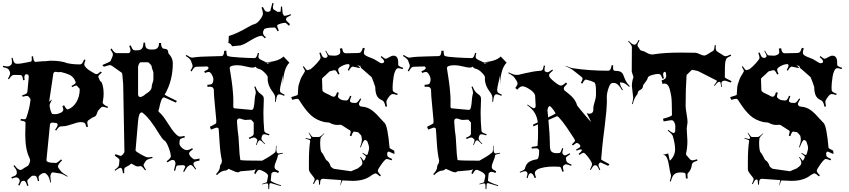

<svg xmlns="http://www.w3.org/2000/svg" viewBox="-40 -1194 6038 1366"><path d="M204.1 56.2H195.3Q187.5 56.2 184.6 59.1L160.6 82Q154.3 85.4 154.3 95.2Q154.3 105 162.6 126L154.3 128.9Q146 105.5 141.1 99.1Q136.2 92.8 129.4 91.8L126.5 92.8Q120.1 92.8 117.2 93.8Q109.9 96.7 98.6 126L89.4 122.1Q100.6 101.6 100.6 92.5Q100.6 83.5 93 75.7Q85.4 67.9 74.5 67.9Q63.5 67.9 45.4 77.1L40.5 66.9Q59.6 60.1 64.2 57.4Q68.8 54.7 71 53.5Q73.2 52.2 75 49.1Q76.7 45.9 77.1 45.4Q79.6 43 79.6 35.4Q79.6 27.8 78.6 23.4Q76.2 11.7 55.7 -14.2L62.5 -19Q78.1 1 86.4 7.3Q94.7 13.7 104.5 15.1H106.4Q111.3 15.1 116.2 11.7Q133.8 -0.5 159.7 -15.1Q174.3 -35.2 174.3 -56.2L168.5 -73.2Q139.6 -130.9 139.6 -238.8L141.6 -319.8Q141.6 -326.2 134.5 -329.8Q127.4 -333.5 105.5 -336.9L108.4 -348.1Q124 -345.2 130.9 -345.2Q137.7 -345.2 141.1 -346.7Q144.5 -348.6 147.5 -356.9Q169.9 -418.9 177.2 -483.9Q177.2 -485.4 175.3 -492.2L167.5 -502Q161.1 -511.2 153.6 -511.7Q146 -512.2 120.6 -505.9L117.7 -516.1Q141.6 -522.9 147.9 -528.3Q154.3 -533.7 155.3 -543.9L164.6 -646Q164.6 -666 148.9 -666Q133.3 -666 133.3 -642.1Q133.3 -638.7 135.3 -625L124.5 -623Q121.6 -644.5 117.7 -651.9Q113.8 -659.2 106.4 -660.2L62.5 -661.1Q51.8 -661.1 44.7 -656Q37.6 -650.9 23.4 -629.9L16.6 -634.8Q30.3 -656.7 31.2 -668Q32.2 -679.2 30.3 -683.1L25.4 -692.9Q22 -701.2 13.7 -706.3Q5.4 -711.4 -19.5 -716.8L-17.6 -726.1Q5.9 -721.2 13.9 -721.2Q22 -721.2 28.6 -725.3Q35.2 -729.5 37.1 -731.2Q39.1 -732.9 39.6 -733.6Q40 -734.4 41.3 -736.1Q42.5 -737.8 43 -739Q43.5 -740.2 43.9 -742.2Q45.4 -745.6 45.4 -754.2Q45.4 -762.7 41.5 -780.8L49.3 -783.2Q55.2 -758.3 59.8 -751Q64.5 -743.7 73.2 -741.2H74.7L85.4 -740.2Q102.5 -740.2 134.3 -746.8Q166 -753.4 175.3 -754.9Q185.5 -754.9 186 -767.8Q186.5 -780.8 185.5 -793L195.3 -793.9Q197.8 -753.9 212.4 -753.9L270.5 -758.8L275.4 -757.8L318.4 -762.2Q396 -762.2 439.5 -744.1H441.4Q478 -735.8 529.3 -735.8Q537.6 -735.8 543.5 -742.2Q549.3 -748.5 558.6 -771L568.4 -767.1Q559.6 -746.6 559.6 -736.3Q559.6 -726.1 570.8 -714.1Q582 -702.1 594.5 -694.1Q606.9 -686 620.8 -678.2Q634.8 -670.4 637.7 -668.7Q640.6 -667 648.4 -667Q656.2 -667 676.3 -685.1L684.6 -678.2Q659.7 -657.7 659.7 -649.9Q659.7 -642.1 662.6 -639.2L670.4 -621.1Q671.9 -617.7 679 -612.5Q686 -607.4 691.7 -581.8Q697.3 -556.2 697.3 -530.3Q697.3 -504.4 693.8 -485.8Q690.4 -467.3 690.4 -465.8Q690.4 -450.2 728.5 -434.1L724.6 -425.8Q702.1 -433.6 693.4 -434.3Q684.6 -435.1 678.7 -429.2L659.7 -409.2Q653.8 -400.4 649.9 -387.5Q646 -374.5 640.1 -368.7Q634.3 -362.8 617.7 -357.9L591.3 -339.8Q582 -335 581.3 -323.7Q580.6 -312.5 586.4 -293L575.7 -289.1Q567.4 -316.4 560.1 -320.8Q552.2 -325.2 533.2 -325.2Q514.2 -325.2 472.9 -310.5Q431.6 -295.9 409.7 -295.9Q387.7 -295.9 380.4 -290.5Q373 -285.2 359.4 -265.1L351.6 -270Q374.5 -301.3 369.6 -311V-312Q365.2 -318.8 359.4 -318.8L334.5 -321.8Q316.9 -321.8 315.4 -307.1L290.5 -55.2Q290.5 -35.2 349.6 -35.2H352.5L356.4 -34.2Q367.2 -34.2 394.5 -60.1L401.4 -53.2Q372.6 -24.4 372.6 -11.2L373.5 -8.8V-4.9Q375.5 1 376.5 2L394.5 24.9Q401.4 35.2 441.4 59.1L439.5 63Q400.4 41 386.2 40L336.4 32.2Q327.6 32.2 323 42Q318.4 51.8 318.4 61.5Q318.4 71.3 323.2 103L318.4 105Q309.1 63.5 297.4 51.8L287.6 42Q284.7 37.1 272.9 37.1Q261.2 37.1 247.8 47.6Q234.4 58.1 234.4 65.7Q234.4 73.2 238.3 92.8L229.5 95.2Q226.1 77.1 223.9 73Q221.7 68.8 220.7 65.9Q219.7 63 217.3 61Q214.8 59.1 213.9 58.1Q212.9 56.2 204.1 56.2ZM498.5 -605 497.6 -611.8Q484.9 -647.5 454.1 -662.1Q430.2 -672.9 391.6 -682.1Q378.9 -680.2 375.5 -680.2L356.4 -683.1Q342.3 -683.1 339.4 -669.9L309.6 -470.2L327.6 -484.9H329.6Q312.5 -452.1 312.5 -445.8Q314 -423.8 321 -404.5Q328.1 -385.3 332 -383.5Q335.9 -381.8 353.3 -381.8Q370.6 -381.8 390.6 -391.1Q410.6 -400.4 410.6 -416Q410.6 -416.5 404.3 -439.9L416.5 -444.8Q428.2 -419.9 440.4 -415Q479 -427.2 503.2 -467.3Q527.3 -507.3 527.3 -559.1Q527.3 -560.1 525.4 -564L504.4 -585.9Q495.6 -585.9 473.6 -574.2L468.3 -582Q497.1 -597.2 498.5 -605ZM508.3 -585.9 513.7 -580.1 514.6 -581.1Q511.2 -584.5 508.3 -585.9Z M1030.8 -841.8H1047.9Q1062 -841.8 1065.2 -843.8Q1068.4 -845.7 1073.5 -847.7Q1078.6 -849.6 1080.8 -853.3Q1083 -856.9 1086.4 -861.3Q1091.3 -869.1 1091.3 -888.2H1105.5Q1106.4 -852.1 1124 -847.7Q1131.3 -846.2 1138.7 -845.7Q1156.2 -843.8 1157.2 -819.8Q1157.2 -814.9 1161.1 -811Q1189.5 -781.2 1189.5 -744.1Q1189.5 -618.7 1131.3 -520Q1132.8 -517.1 1218.3 -476.1L1211.4 -463.9Q1130.4 -501 1127.4 -501Q1124.5 -501 1121.6 -499.8Q1118.7 -498.5 1116.2 -495.6Q1113.8 -492.7 1111.8 -489.7Q1109.9 -486.8 1107.9 -481.2Q1106 -475.6 1104.5 -471.7Q1103 -467.8 1101.3 -460.7Q1099.6 -453.6 1098.1 -449.2Q1096.2 -440.9 1092.3 -423.8L1086.4 -404.8Q1086.4 -402.3 1095.2 -393.1Q1116.2 -377 1150.9 -321.8Q1185.5 -266.6 1206.8 -244.4Q1228 -222.2 1240 -222.2Q1252 -222.2 1272.5 -227.1L1275.4 -216.8Q1251 -210.4 1244.6 -206.1Q1238.3 -201.7 1238.3 -192.9L1237.3 -180.2Q1236.3 -178.2 1236.3 -174.8Q1236.3 -158.7 1254.4 -142.3Q1272.5 -126 1289.3 -126Q1306.2 -126 1327.1 -140.1L1332.5 -130.9Q1305.2 -113.8 1305.2 -102.3Q1305.2 -90.8 1320.6 -75.4Q1335.9 -60.1 1344 -60.1Q1352.1 -60.1 1379.4 -65.9V-51.8Q1348.1 -44.9 1345.2 -42.7Q1342.3 -40.5 1340.3 -38.6Q1336.4 -35.2 1336.4 -26.9Q1336.4 -18.6 1355.5 7.8L1350.6 12.2Q1335.9 -8.8 1329.1 -14.4Q1322.3 -20 1317.4 -20Q1312.5 -20 1308.6 -18.1L1296.4 -9.8Q1288.1 -3.4 1269.5 29.8L1263.2 25.9L1278.3 -7.8Q1273.9 -19 1260.3 -19L1226.6 -17.1Q1214.8 -17.1 1212.4 -2L1206.5 20H1197.3L1208.5 -27.8Q1208.5 -56.2 1187.5 -56.2Q1177.2 -56.2 1151.4 -39.1L1145.5 -46.9Q1175.3 -68.4 1175.3 -81.1Q1175.3 -104.5 1158.4 -147.5Q1141.6 -190.4 1127.4 -195.8Q1114.3 -205.1 1091.8 -242.2Q1023.9 -354.5 978.5 -388.2Q974.1 -394 967.3 -394Q947.8 -394 942.4 -333L924.3 -124Q924.3 -116.7 962.4 -95.5Q1000.5 -74.2 1011.2 -74.2Q1022 -74.2 1043.5 -78.1L1045.4 -69.8Q1005.4 -62 996.6 -47.9L984.4 -28.8Q981.4 -22.9 981.4 -18.3Q981.4 -13.7 998.5 14.2L992.2 18.1Q970.7 -12.2 961.4 -12.2L939.5 -9.8Q929.2 -9.8 913.3 -19.8Q897.5 -29.8 893.6 -29.8Q891.6 -27.8 887.5 -24.9Q883.3 -22 880.4 -19.8Q877.4 -17.6 874.5 -15.6Q870.1 -12.7 860.6 -8.3Q851.1 -3.9 847.2 1Q843.3 5.9 843.3 17.8Q843.3 29.8 844.2 38.1H834.5Q830.6 0 818.4 0Q806.2 0 779.3 21L775.4 15.1Q795.4 0 801.3 -7.8Q807.1 -15.6 807.1 -23.9L809.6 -50.8V-55.7Q809.6 -61.5 804 -65.9Q798.3 -70.3 795.9 -72.3Q786.1 -80.1 776.4 -86.9L782.2 -97.2Q814 -85 819.3 -85Q824.7 -85 835 -96.4Q845.2 -107.9 845.2 -117.2L836.4 -596.2Q835.9 -596.2 834.5 -615.2Q831.1 -672.9 827.1 -675.8L757.3 -725.1Q747.6 -731 742.2 -731Q736.8 -731 699.2 -719.2L687.5 -731Q743.2 -753.9 746.6 -759.8L761.2 -794.9Q763.2 -800.8 763.2 -808.3Q763.2 -815.9 745.6 -842.8L753.4 -849.1Q767.6 -827.6 775.1 -821.8Q782.7 -815.9 792.5 -815.9H872.6Q878.9 -815.9 883.5 -821.3Q888.2 -826.7 888.2 -836.7Q888.2 -846.7 879.4 -867.2L890.1 -871.1Q901.9 -840.8 911.1 -837.4Q915 -835.9 922.4 -835.9L939 -836.4Q949.7 -836.4 953.1 -838.1Q956.5 -839.8 961.2 -841.8Q965.8 -843.8 967.8 -846.4Q969.7 -849.1 972.9 -853.3Q976.1 -857.4 977.1 -862.3Q980.5 -876 980.5 -890.1L992.2 -891.1Q993.2 -858.4 1002 -851.6Q1014.6 -841.8 1030.8 -841.8ZM942.4 -522.9Q942.4 -503.9 959.5 -503.9Q963.4 -503.9 969.2 -506.8L986.3 -516.1Q989.7 -521.5 1004.4 -530.3Q1039.6 -551.3 1039.6 -579.1Q1039.6 -587.9 1045.4 -604Q1051.3 -620.1 1051.3 -627.9V-675.8Q1051.3 -683.6 1045.4 -697Q1039.6 -710.4 1039.6 -718Q1039.6 -725.6 1032.7 -733.4Q1018.1 -751 1011.2 -751H963.4Q953.6 -751 948 -737.3Q942.4 -723.6 942.4 -717.8Z M1885.3 -1127 1898.4 -1173.8 1906.7 -1169.4 1901.4 -1147.5Q1902.3 -1127.4 1906.2 -1127.4L1934.6 -1109.4Q1949.2 -1109.4 1956.1 -1110.4L1959 -1147L1966.8 -1147.5Q1970.2 -1103 1970.7 -1099.6L1977.5 -1086.4Q1980.5 -1081.5 1982.4 -1081.5Q1998.5 -1081.5 2028.8 -1092.8L2031.2 -1086.4Q1996.6 -1069.8 1996.6 -1064L1994.6 -1054.2Q1995.1 -1046.4 2022.9 -1022.9L2016.1 -1010.3Q1994.6 -1031.7 1989.7 -1031.7Q1975.1 -1031.7 1953.6 -1025.1Q1932.1 -1018.6 1932.1 -1012.2Q1932.1 -1000.5 1943.8 -976.6L1934.6 -971.2Q1921.4 -998.5 1913.6 -998.5Q1872.1 -998.5 1848.1 -991.2Q1838.4 -987.8 1838.4 -984.6Q1838.4 -981.4 1836.4 -979.5L1831.1 -967.8Q1831.1 -954.1 1834.7 -946.5Q1838.4 -939 1852.1 -929.2L1844.2 -921.4Q1827.6 -939.5 1822.3 -939.5Q1797.4 -939.5 1748.8 -910.2Q1700.2 -880.9 1693.6 -878.7Q1687 -876.5 1680.7 -874.8Q1674.3 -873 1674.3 -871.1L1613.3 -865.2Q1613.3 -862.8 1613 -862.8Q1612.8 -862.8 1611.3 -865.2Q1598.6 -888.2 1583.5 -888.2Q1586.4 -888.2 1587.9 -938Q1641.6 -952.6 1728 -1002.9Q1755.9 -1019.5 1772.7 -1023.4Q1789.6 -1027.3 1810.1 -1054.4Q1830.6 -1081.5 1830.6 -1097.4Q1830.6 -1113.3 1820.8 -1140.6L1830.1 -1144.5Q1846.2 -1112.3 1853 -1112.3L1867.2 -1109.4Q1874 -1111.3 1878.4 -1113.3Q1880.4 -1113.8 1881.8 -1115.2Q1883.3 -1116.7 1884.3 -1117.4Q1885.3 -1118.2 1885.3 -1122.1ZM1516.1 -272.9Q1516.1 -286.1 1499 -286.1Q1496.1 -286.1 1460.9 -272L1453.1 -292Q1498 -314 1498 -317.9L1499 -336.9Q1499.5 -341.8 1490 -433.8Q1480.5 -525.9 1481 -558.1Q1477.5 -568.4 1471.7 -572.8Q1465.8 -577.1 1450.2 -577.1L1436 -576.2L1435.1 -590.8Q1465.8 -591.8 1471.2 -600.6Q1478 -611.8 1478 -627.9Q1478 -644 1467 -663.1Q1456.1 -682.1 1445.3 -682.1Q1434.6 -682.1 1418 -674.8L1413.1 -687Q1432.6 -695.3 1438.2 -700.2Q1443.8 -705.1 1443.8 -712.9Q1439 -721.2 1431.2 -721.2L1358.9 -719.2Q1349.6 -719.2 1342.5 -713.4Q1335.4 -707.5 1323.2 -686L1314.9 -689.9Q1330.1 -715.8 1330.1 -723.1Q1330.1 -730.5 1328.4 -735.4Q1326.7 -740.2 1323.7 -746.8Q1320.8 -753.4 1319.3 -759.8Q1314.9 -775.4 1281.2 -795.9L1286.1 -803.2Q1314.9 -784.2 1325 -784.2Q1335 -784.2 1352.1 -787.4Q1369.1 -790.5 1447.3 -792.5Q1525.4 -794.4 1531.2 -794.9L1528.8 -793.9Q1538.6 -794.9 1543 -796.9Q1553.2 -801.8 1555.2 -833H1570.8Q1570.8 -799.3 1579.6 -795.9Q1594.2 -789.1 1665.8 -784.9Q1737.3 -780.8 1772 -780.8Q1785.6 -780.8 1794.9 -817.9L1803.2 -815.9Q1798.8 -799.8 1798.8 -790Q1798.8 -780.3 1807.4 -774.2Q1815.9 -768.1 1830.8 -761.7Q1845.7 -755.4 1852.1 -751Q1941.9 -756.8 1977.1 -792L2019 -748Q1976.6 -707 1972.2 -591.8V-660.2Q1970.2 -643.6 1961.2 -607.4Q1952.1 -571.3 1951.7 -556.6Q1951.2 -542 1956.8 -536.4Q1962.4 -530.8 1984.9 -520L1981.9 -512.2Q1957.5 -522.9 1949.2 -522.9Q1940.9 -522.9 1937.5 -520.5Q1926.8 -513.2 1922.9 -469.2L1917 -470.2Q1918 -481 1918 -494.9Q1918 -508.8 1913.3 -518.8Q1908.7 -528.8 1899.4 -541Q1864.3 -585.9 1864.3 -633.8L1865.2 -643.1Q1865.2 -654.8 1842.5 -677.5Q1819.8 -700.2 1802.2 -703.9Q1784.7 -707.5 1777.8 -720.2Q1771 -712.9 1756.6 -712.9Q1742.2 -712.9 1707.8 -721.4Q1673.3 -730 1649.9 -730Q1594.2 -730 1594.2 -709Q1597.7 -686.5 1601.8 -660.2Q1606 -633.8 1609.4 -609.6Q1612.8 -585.4 1613.8 -573.5Q1614.7 -561.5 1616.7 -542Q1620.1 -507.3 1620.1 -478.8Q1620.1 -450.2 1619.6 -436.5Q1619.1 -422.9 1632.8 -422.9L1750 -412.1Q1760.7 -412.1 1765.1 -430.7Q1769.5 -449.2 1771.5 -478.3Q1773.4 -507.3 1776.6 -517.6Q1779.8 -527.8 1779.8 -537.6Q1779.8 -547.4 1769 -576.2L1776.9 -579.1Q1791 -542.5 1810.5 -528.8Q1829.6 -515.6 1833.3 -508.1Q1836.9 -500.5 1836.9 -486.8L1834 -394Q1834 -328.1 1839.8 -265.1Q1839.8 -257.3 1846.7 -252Q1853.5 -246.6 1877 -238.8L1874 -231Q1846.7 -238.8 1840.8 -238.8Q1822.3 -238.8 1819.8 -207Q1819.8 -197.3 1846.2 -170.9L1843.3 -168Q1816.9 -195.8 1809.1 -195.8H1807.1Q1797.9 -195.8 1785.2 -161.1L1781.2 -163.1Q1791 -191.9 1791 -196.8Q1791 -201.7 1788.1 -203.1L1779.8 -210.9Q1773.4 -215.8 1766.1 -215.8Q1758.8 -215.8 1733.9 -205.1L1730 -213.9Q1752.9 -223.6 1759 -229.5Q1765.1 -235.4 1765.1 -244.1V-320.8Q1765.1 -323.7 1755.6 -333Q1746.1 -342.3 1746.1 -342.8L1706.1 -340.8Q1698.2 -340.3 1683.3 -345.7Q1668.5 -351.1 1663.1 -351.1Q1646 -351.1 1646 -329.1L1650.9 -267.1Q1657.7 -231 1660.6 -160.2Q1663.6 -89.4 1669.9 -55.2Q1689 -50.8 1825.2 -50.8Q1831.1 -54.2 1844.5 -61.8Q1857.9 -69.3 1865.2 -73.7Q1872.6 -78.1 1883.3 -85Q1901.4 -96.7 1918 -110.8Q1922.9 -119.6 1923.8 -157.2H1927.2L1925.8 -134.8Q1925.8 -102.1 1940.9 -102.1Q1945.3 -102.1 1972.2 -106.9L1973.1 -102.1Q1941.9 -95.7 1939.2 -92.5Q1936.5 -89.4 1935.8 -81.1Q1935.1 -72.8 1924.1 -46.4Q1913.1 -20 1913.1 -8.5Q1913.1 2.9 1919.2 9.3Q1925.3 15.6 1944.8 23.9L1939 37.1Q1924.8 28.8 1911.9 28.8Q1898.9 28.8 1891.1 40L1886.2 90.8Q1886.2 95.2 1909.2 105.7Q1932.1 116.2 1959 124L1958 129.9L1887.2 108.9Q1880.4 108.9 1878.9 112.3Q1877.4 115.7 1877 116.2L1875 151.9L1869.1 150.9Q1868.7 145 1868.7 137Q1868.7 128.9 1868.4 125.2Q1868.2 121.6 1867.2 117.7Q1866.2 110.8 1859.1 110.8Q1852.1 110.8 1826.2 118.2L1825.2 113.8Q1855 105.5 1857.4 102.3Q1859.9 99.1 1859.9 96.2L1867.2 58.1Q1867.2 43.5 1841.6 28.8Q1815.9 14.2 1803.2 14.2Q1793 14.2 1777.8 43.9L1768.1 39.1Q1770.5 31.2 1774.9 21.5Q1779.3 11.7 1779.8 8.8Q1776.9 16.6 1726.8 20Q1676.8 23.4 1668 24.9Q1662.1 32.2 1651.9 32.2Q1641.6 32.2 1617.4 20.8Q1593.3 9.3 1585.9 6.8Q1575.2 19 1561.5 19.5Q1534.2 20.5 1502.9 51.8L1497.1 44.9Q1498 43 1506.1 34.2Q1514.2 25.4 1519.3 14.4Q1524.4 3.4 1524.4 -2.9Q1524.4 -20 1535.2 -30.8L1537.1 -40L1539.1 -50.8Q1526.9 -104.5 1522.5 -178Q1518.1 -251.5 1516.1 -272.9ZM1855 -749 1862.8 -741.2Q1875 -747.1 1894 -747.1ZM1442.9 -714.8 1443.8 -713.9Z M2167 -205.1Q2170.9 -205.1 2173.8 -213.9Q2173.8 -218.8 2155.8 -248L2158.7 -250Q2179.2 -219.2 2186 -219.2H2228Q2237.8 -219.2 2264.6 -245.1L2267.1 -243.2Q2239.7 -217.3 2239.7 -207L2237.8 -181.2Q2237.8 -118.2 2250 -107.9Q2258.3 -99.1 2268.6 -77.9Q2278.8 -56.6 2281.7 -55.2Q2303.7 -41.5 2311 -14.2Q2312.5 -9.3 2314.9 -6.8L2334 6.8L2453.6 23.9L2456.1 24.9L2505.9 3.9Q2511.2 -1.5 2520.5 -7.8Q2538.1 -19.5 2538.1 -35.2Q2538.1 -50.8 2522 -75.2L2525.9 -78.1L2547.9 -49.8Q2552.7 -53.7 2557.9 -64Q2563 -74.2 2563 -78.1Q2563 -82 2559.6 -85.9Q2556.2 -89.8 2538.1 -103L2540 -106.9Q2565.4 -90.8 2570.1 -90.8Q2574.7 -90.8 2580.3 -111.8Q2585.9 -132.8 2585.9 -139.6Q2585.9 -146.5 2584 -157.2L2575.7 -182.1Q2575.7 -187.5 2568.8 -192.9Q2562 -198.2 2557.6 -198.2Q2545.4 -198.2 2526.9 -145L2522 -147Q2534.7 -181.2 2534.7 -203.1L2531.7 -223.1Q2531.7 -226.1 2529.8 -230L2511.7 -250Q2509.3 -252.4 2504.9 -253.9L2486.8 -256.8L2480 -257.8Q2469.7 -257.8 2460 -225.1L2448.7 -229Q2455.1 -250.5 2455.1 -256.3Q2455.1 -265.6 2443.8 -270L2388.7 -305.2Q2385.7 -306.2 2378.9 -306.2L2357.9 -305.2Q2333.5 -305.2 2304.7 -320.8Q2299.8 -323.2 2284.2 -323.5Q2268.6 -323.7 2241.5 -333.3Q2214.4 -342.8 2194.1 -356.7Q2173.8 -370.6 2153.3 -393.1Q2125 -423.8 2087.9 -482.9Q2083 -491.2 2075.9 -491.2Q2068.8 -491.2 2039.1 -483.9L2031.7 -502.9Q2078.6 -516.1 2078.6 -520Q2079.6 -528.3 2080.1 -544.9Q2082 -583 2085 -589.8L2098.6 -630.9Q2103 -643.1 2116.5 -664.3Q2129.9 -685.5 2129.9 -689.5Q2129.9 -693.4 2114.7 -719.2L2120.6 -723.1Q2139.2 -694.8 2147 -694.8Q2149.9 -694.8 2151.9 -695.8L2169.9 -702.1Q2189.9 -717.3 2215.3 -745.1Q2240.7 -772.9 2240.7 -782.7Q2240.7 -792.5 2231.9 -817.9L2240.7 -820.8Q2252.4 -791 2259.3 -786.6Q2267.1 -782.2 2274.4 -782.2Q2281.7 -782.2 2286.4 -786.9Q2291 -791.5 2291 -796.9Q2291 -802.2 2274.9 -831.1L2278.8 -834Q2293.9 -807.1 2297.9 -803.7Q2301.8 -800.3 2304.7 -799.8L2338.9 -797.9Q2353.5 -796.9 2367.2 -804Q2380.9 -811 2380.9 -822.5Q2380.9 -834 2377.9 -848.1L2394 -851.1Q2397.9 -829.1 2404.1 -822Q2410.2 -814.9 2420.9 -814.9L2507.8 -816.9Q2520.5 -816.9 2527.3 -823.5Q2534.2 -830.1 2542 -854L2555.7 -850.1Q2548.8 -831.5 2548.8 -819.1Q2548.8 -806.6 2563.2 -798.1Q2577.6 -789.6 2599.4 -782.2Q2621.1 -774.9 2644 -759.5Q2667 -744.1 2673.8 -744.1Q2693.4 -744.1 2692.9 -757.8Q2692.9 -768.1 2668 -788.1L2673.8 -794.9Q2696.8 -775.9 2703.6 -775.9Q2710.4 -775.9 2728.8 -786.9Q2747.1 -797.9 2758.8 -797.9Q2793 -797.9 2793 -750V-740.2Q2793 -732.9 2793.9 -729.5Q2797.4 -721.2 2827.6 -711.9L2824.7 -702.1Q2804.2 -709 2793.2 -709Q2782.2 -709 2773.2 -691.7Q2764.2 -674.3 2760.3 -647.5Q2752.9 -597.2 2753.2 -573.7Q2753.4 -550.3 2755.4 -546.9Q2760.3 -537.1 2790 -526.9L2785.6 -518.1Q2765.1 -524.9 2753.4 -524.9Q2741.7 -524.9 2725.3 -502.7Q2709 -480.5 2709 -470.5Q2709 -460.4 2713.9 -437L2702.6 -435.1Q2697.3 -460 2691.4 -469Q2685.5 -478 2675.8 -481.9Q2649.4 -493.2 2639.6 -516.6Q2629.9 -540 2629.9 -575.2Q2629.9 -578.1 2617.7 -610.4Q2605.5 -642.6 2604 -645L2539.1 -702.1Q2523.9 -710.9 2523.9 -726.1L2519 -725.1Q2513.2 -725.1 2500 -732.9Q2521 -716.3 2521 -711.9Q2521 -710 2517.1 -710L2469.7 -720.2Q2458 -720.2 2441.9 -690.9L2434.1 -695.8Q2446.8 -717.8 2446.8 -727.8Q2446.8 -737.8 2438 -737.8Q2417.5 -737.8 2391.6 -724.1Q2365.7 -710.4 2365.7 -698.2Q2365.7 -689 2376 -668L2365.7 -664.1Q2352.1 -694.8 2339.8 -694.8L2334 -693.8L2307.6 -687L2302.7 -684.1Q2296.4 -677.2 2282.7 -665Q2251 -637.7 2251 -632.8L2253.9 -551.8Q2253.9 -541.5 2282.7 -528.6Q2311.5 -515.6 2316.4 -511.7Q2324.2 -505.9 2336.2 -505.9Q2348.1 -505.9 2357.9 -538.1L2370.6 -534.2Q2364.7 -515.6 2364.7 -507.3Q2364.7 -499 2377.9 -490Q2391.1 -481 2401.9 -481L2421.9 -479Q2432.6 -479 2438.7 -488.3Q2444.8 -497.6 2450.7 -513.2L2460 -508.8Q2449.7 -485.4 2449.7 -477.1Q2449.7 -461.9 2480.5 -461.9Q2486.3 -461.9 2491.7 -461.9Q2503.4 -461.9 2522.9 -494.1L2529.8 -488.8Q2513.7 -461.9 2513.7 -454.6Q2513.7 -447.3 2519.5 -441.2Q2525.4 -435.1 2539.3 -434.8Q2553.2 -434.6 2573 -427.5Q2592.8 -420.4 2610.1 -406.5Q2627.4 -392.6 2639.6 -380.1Q2651.9 -367.7 2669.2 -348.1Q2686.5 -328.6 2696.8 -318.8Q2717.8 -297.9 2731.9 -141.1Q2731.9 -138.7 2764.6 -122.1L2767.1 -98.1L2727.1 -115.2Q2722.7 -115.2 2718.8 -112.8H2719.7Q2716.3 -110.8 2714.8 -104V-95.2Q2714.8 -85 2720.5 -78.9Q2726.1 -72.8 2750 -63L2745.6 -53.2Q2721.7 -63 2711.4 -63Q2701.2 -63 2674.6 -26.4Q2647.9 10.3 2647.9 20.8Q2647.9 31.2 2669.9 53.2L2663.1 61Q2640.6 40 2633.8 40Q2627 40 2622.3 42.2Q2617.7 44.4 2612.5 47.6Q2607.4 50.8 2605 51.8Q2555.7 92.8 2468.8 92.8L2397 89.8Q2393.1 89.8 2382.8 125L2380.9 124Q2387.7 93.3 2387.7 90.6Q2387.7 87.9 2386.7 86.9H2382.8L2258.8 78.1Q2246.6 78.1 2241.7 86.4Q2236.8 94.7 2236.8 119.1L2230 120.1Q2229 87.9 2225.3 85.4Q2221.7 83 2216.8 83Q2208 83 2192.9 116.2L2187 112.8Q2198.7 89.4 2198.7 81.3Q2198.7 73.2 2178.2 49.1Q2157.7 24.9 2157.7 11.2V-42Q2157.7 -137.2 2167 -191.9Q2167 -194.3 2166 -195.3Q2163.6 -198.7 2133.8 -208L2134.8 -212.9Q2160.2 -205.1 2167 -205.1Z M3061.5 -272.9Q3061.5 -286.1 3044.4 -286.1Q3041.5 -286.1 3006.3 -272L2998.5 -292Q3043.5 -314 3043.5 -317.9L3044.4 -336.9Q3044.9 -341.8 3035.4 -433.8Q3025.9 -525.9 3026.4 -558.1Q3022.9 -568.4 3017.1 -572.8Q3011.2 -577.1 2995.6 -577.1L2981.4 -576.2L2980.5 -590.8Q3011.2 -591.8 3016.6 -600.6Q3023.4 -611.8 3023.4 -627.9Q3023.4 -644 3012.5 -663.1Q3001.5 -682.1 2990.7 -682.1Q2980 -682.1 2963.4 -674.8L2958.5 -687Q2978 -695.3 2983.6 -700.2Q2989.3 -705.1 2989.3 -712.9Q2984.4 -721.2 2976.6 -721.2L2904.3 -719.2Q2895 -719.2 2887.9 -713.4Q2880.9 -707.5 2868.7 -686L2860.4 -689.9Q2875.5 -715.8 2875.5 -723.1Q2875.5 -730.5 2873.8 -735.4Q2872.1 -740.2 2869.1 -746.8Q2866.2 -753.4 2864.7 -759.8Q2860.4 -775.4 2826.7 -795.9L2831.5 -803.2Q2860.4 -784.2 2870.4 -784.2Q2880.4 -784.2 2897.5 -787.4Q2914.6 -790.5 2992.7 -792.5Q3070.8 -794.4 3076.7 -794.9L3074.2 -793.9Q3084 -794.9 3088.4 -796.9Q3098.6 -801.8 3100.6 -833H3116.2Q3116.2 -799.3 3125 -795.9Q3139.6 -789.1 3211.2 -784.9Q3282.7 -780.8 3317.4 -780.8Q3331.1 -780.8 3340.3 -817.9L3348.6 -815.9Q3344.2 -799.8 3344.2 -790Q3344.2 -780.3 3352.8 -774.2Q3361.3 -768.1 3376.2 -761.7Q3391.1 -755.4 3397.5 -751Q3487.3 -756.8 3522.5 -792L3564.5 -748Q3522 -707 3517.6 -591.8V-660.2Q3515.6 -643.6 3506.6 -607.4Q3497.6 -571.3 3497.1 -556.6Q3496.6 -542 3502.2 -536.4Q3507.8 -530.8 3530.3 -520L3527.3 -512.2Q3502.9 -522.9 3494.6 -522.9Q3486.3 -522.9 3482.9 -520.5Q3472.2 -513.2 3468.3 -469.2L3462.4 -470.2Q3463.4 -481 3463.4 -494.9Q3463.4 -508.8 3458.7 -518.8Q3454.1 -528.8 3444.8 -541Q3409.7 -585.9 3409.7 -633.8L3410.6 -643.1Q3410.6 -654.8 3387.9 -677.5Q3365.2 -700.2 3347.7 -703.9Q3330.1 -707.5 3323.2 -720.2Q3316.4 -712.9 3302 -712.9Q3287.6 -712.9 3253.2 -721.4Q3218.8 -730 3195.3 -730Q3139.6 -730 3139.6 -709Q3143.1 -686.5 3147.2 -660.2Q3151.4 -633.8 3154.8 -609.6Q3158.2 -585.4 3159.2 -573.5Q3160.2 -561.5 3162.1 -542Q3165.5 -507.3 3165.5 -478.8Q3165.5 -450.2 3165 -436.5Q3164.6 -422.9 3178.2 -422.9L3295.4 -412.1Q3306.2 -412.1 3310.5 -430.7Q3314.9 -449.2 3316.9 -478.3Q3318.8 -507.3 3322 -517.6Q3325.2 -527.8 3325.2 -537.6Q3325.2 -547.4 3314.5 -576.2L3322.3 -579.1Q3336.4 -542.5 3356 -528.8Q3375 -515.6 3378.7 -508.1Q3382.3 -500.5 3382.3 -486.8L3379.4 -394Q3379.4 -328.1 3385.3 -265.1Q3385.3 -257.3 3392.1 -252Q3398.9 -246.6 3422.4 -238.8L3419.4 -231Q3392.1 -238.8 3386.2 -238.8Q3367.7 -238.8 3365.2 -207Q3365.2 -197.3 3391.6 -170.9L3388.7 -168Q3362.3 -195.8 3354.5 -195.8H3352.5Q3343.3 -195.8 3330.6 -161.1L3326.7 -163.1Q3336.4 -191.9 3336.4 -196.8Q3336.4 -201.7 3333.5 -203.1L3325.2 -210.9Q3318.8 -215.8 3311.5 -215.8Q3304.2 -215.8 3279.3 -205.1L3275.4 -213.9Q3298.3 -223.6 3304.4 -229.5Q3310.5 -235.4 3310.5 -244.1V-320.8Q3310.5 -323.7 3301 -333Q3291.5 -342.3 3291.5 -342.8L3251.5 -340.8Q3243.7 -340.3 3228.8 -345.7Q3213.9 -351.1 3208.5 -351.1Q3191.4 -351.1 3191.4 -329.1L3196.3 -267.1Q3203.1 -231 3206.1 -160.2Q3209 -89.4 3215.3 -55.2Q3234.4 -50.8 3370.6 -50.8Q3376.5 -54.2 3389.9 -61.8Q3403.3 -69.3 3410.6 -73.7Q3418 -78.1 3428.7 -85Q3446.8 -96.7 3463.4 -110.8Q3468.3 -119.6 3469.2 -157.2H3472.7L3471.2 -134.8Q3471.2 -102.1 3486.3 -102.1Q3490.7 -102.1 3517.6 -106.9L3518.6 -102.1Q3487.3 -95.7 3484.6 -92.5Q3481.9 -89.4 3481.2 -81.1Q3480.5 -72.8 3469.5 -46.4Q3458.5 -20 3458.5 -8.5Q3458.5 2.9 3464.6 9.3Q3470.7 15.6 3490.2 23.9L3484.4 37.1Q3470.2 28.8 3457.3 28.8Q3444.3 28.8 3436.5 40L3431.6 90.8Q3431.6 95.2 3454.6 105.7Q3477.5 116.2 3504.4 124L3503.4 129.9L3432.6 108.9Q3425.8 108.9 3424.3 112.3Q3422.9 115.7 3422.4 116.2L3420.4 151.9L3414.6 150.9Q3414.1 145 3414.1 137Q3414.1 128.9 3413.8 125.2Q3413.6 121.6 3412.6 117.7Q3411.6 110.8 3404.5 110.8Q3397.5 110.8 3371.6 118.2L3370.6 113.8Q3400.4 105.5 3402.8 102.3Q3405.3 99.1 3405.3 96.2L3412.6 58.1Q3412.6 43.5 3387 28.8Q3361.3 14.2 3348.6 14.2Q3338.4 14.2 3323.2 43.9L3313.5 39.1Q3315.9 31.2 3320.3 21.5Q3324.7 11.7 3325.2 8.8Q3322.3 16.6 3272.2 20Q3222.2 23.4 3213.4 24.9Q3207.5 32.2 3197.3 32.2Q3187 32.2 3162.8 20.8Q3138.7 9.3 3131.3 6.8Q3120.6 19 3106.9 19.5Q3079.6 20.5 3048.3 51.8L3042.5 44.9Q3043.5 43 3051.5 34.2Q3059.6 25.4 3064.7 14.4Q3069.8 3.4 3069.8 -2.9Q3069.8 -20 3080.6 -30.8L3082.5 -40L3084.5 -50.8Q3072.3 -104.5 3067.9 -178Q3063.5 -251.5 3061.5 -272.9ZM3400.4 -749 3408.2 -741.2Q3420.4 -747.1 3439.5 -747.1ZM2988.3 -714.8 2989.3 -713.9Z M3712.9 74.2 3706.1 70.8Q3712.9 48.8 3712.9 41.3Q3712.9 33.7 3707.3 28.8Q3701.7 23.9 3694.3 23.9Q3687 23.9 3660.2 34.2L3657.2 28.8Q3681.2 19 3687.5 14.4Q3693.8 9.8 3694.8 3.9Q3701.7 -25.9 3722.2 -40.5Q3742.7 -55.2 3777.8 -60.1Q3795.9 -61.5 3795.9 -121.1Q3795.9 -126 3794.9 -127.9H3793.9Q3786.6 -139.2 3775.9 -139.2L3743.2 -137.2L3742.2 -148.9Q3784.2 -153.8 3784.2 -155.8Q3788.1 -199.2 3788.1 -250Q3788.1 -300.8 3787.1 -309.1L3754.9 -294.9L3752 -307.1L3786.1 -323.2Q3781.7 -360.4 3765.1 -389.2Q3748.5 -418 3710.9 -445.8L3712.9 -450.2Q3744.6 -427.2 3756.8 -423.8Q3771 -424.8 3771 -441.9L3767.1 -515.1Q3761.7 -537.1 3728.5 -558.6Q3695.3 -580.1 3677.2 -580.1Q3659.2 -580.1 3641.1 -556.2L3626 -567.9Q3642.1 -589.4 3642.1 -599.4Q3642.1 -609.4 3632.8 -623L3621.1 -640.1Q3612.3 -654.8 3576.2 -673.8L3579.1 -679.2Q3614.7 -661.1 3631.8 -661.1L3651.9 -662.1Q3656.7 -664.6 3702.4 -674.3Q3748 -684.1 3757.6 -685.3Q3767.1 -686.5 3781.5 -688.5Q3795.9 -690.4 3805.7 -690.7Q3815.4 -690.9 3819.8 -697.3Q3824.2 -703.6 3829.1 -728L3837.9 -726.1Q3834 -708.5 3834 -701.4Q3834 -694.3 3834.5 -691.9Q3835 -689.5 3836.4 -687.7Q3837.9 -686 3838.6 -685.5Q3839.4 -685.1 3842.3 -683.8Q3845.2 -682.6 3847.7 -681.4Q3850.1 -680.2 3856.9 -680.2Q3863.8 -680.2 3889.2 -699.2L3894 -691.9Q3866.2 -669.9 3866.2 -660.2Q3866.2 -657.2 3867.2 -654.8V-651.9Q3871.1 -638.7 3904.5 -611.8Q3938 -585 3950.7 -585Q3963.4 -585 3986.8 -606.9L3995.1 -598.1Q3971.2 -574.2 3971.2 -566.7Q3971.2 -559.1 3974.1 -553.2L3973.1 -554.2Q3974.1 -551.3 3977.1 -549.6Q3980 -547.9 3990.5 -539.3Q4001 -530.8 4004.6 -527.8Q4008.3 -524.9 4017.6 -516.8Q4026.9 -508.8 4031 -504.2Q4035.2 -499.5 4042 -491.5Q4048.8 -483.4 4052.2 -476.6Q4062.5 -458.5 4065.9 -443.8Q4083.5 -420.4 4123 -373.8Q4162.6 -327.1 4166 -326.2L4132.8 -392.1Q4139.6 -384.8 4152.6 -384.8Q4165.5 -384.8 4173.3 -392.1Q4181.2 -399.4 4181.2 -411.1V-423.8Q4181.2 -439.9 4190.7 -469.2Q4200.2 -498.5 4200.2 -517.1V-544.9Q4200.2 -602.5 4188 -607.9L4167 -617.2L4136.2 -626Q4129.4 -627.9 4127.9 -627.9Q4118.2 -627.9 4103 -599.1L4092.8 -604Q4105 -627.9 4105 -633.5Q4105 -639.2 4097.2 -647L4034.2 -696.8Q4022.5 -706.1 3982.9 -724.1L3983.9 -726.1Q4023.4 -709.5 4039.1 -708Q4152.3 -690.9 4286.1 -690.9Q4307.6 -690.9 4311 -730L4322.8 -729Q4321.8 -723.1 4321.8 -715.6Q4321.8 -708 4322 -704.3Q4322.3 -700.7 4324 -698Q4325.7 -695.3 4326.2 -693.8Q4326.7 -692.4 4329.8 -691.4Q4333 -690.4 4334 -690.4Q4338.9 -689 4351.6 -689Q4364.3 -689 4375.5 -683.1Q4386.7 -677.2 4392.1 -666Q4397.5 -654.8 4401.9 -642.1Q4414.6 -606 4440.9 -581.1L4436 -576.2Q4407.2 -603 4389.2 -606L4370.1 -607.9Q4372.6 -587.9 4376 -582Q4379.4 -576.2 4384 -567.9Q4388.7 -559.6 4391.1 -555.2L4386.2 -551.8Q4358.4 -600.1 4332.5 -603.5Q4329.1 -604 4318.8 -604Q4304.2 -604 4293.5 -578.1Q4276.9 -536.1 4276.9 -501L4277.8 -477.1Q4277.3 -415 4262.7 -300Q4248 -185.1 4245.1 -150.9L4236.8 -60.1Q4236.8 -56.6 4295.9 -25.9L4287.1 -14.2L4233.9 -38.1Q4226.6 -38.1 4222.2 -30.8Q4217.8 -23.4 4217.8 -18.1Q4217.8 -12.7 4231 13.2L4224.1 16.1Q4213.9 -6.8 4208.5 -12.5Q4203.1 -18.1 4196.8 -18.1H4192.9Q4186.5 -18.1 4181.2 -12.5Q4175.8 -6.8 4163.1 15.1L4157.2 12.2Q4171.9 -14.2 4171.9 -26.9Q4171.9 -39.6 4146.5 -73.2Q4121.1 -106.9 4112.1 -106.9Q4103 -106.9 4082 -91.8L4076.2 -99.1Q4100.1 -117.7 4100.1 -127V-127.9Q4097.2 -130.9 4089.4 -130.9Q4081.5 -130.9 4062 -122.1L4059.1 -130.9Q4088.9 -144.5 4088.9 -153.8Q4088.9 -158.2 4087.9 -160.2V-159.2L4085 -164.1L4076.2 -171.9Q4070.3 -176.8 4064 -176.8Q4057.6 -176.8 4036.1 -159.2L4028.8 -167Q4050.8 -186.5 4050.8 -192.9Q4050.8 -199.2 4044.4 -208.5Q4038.1 -217.8 4020.3 -245.1Q4002.4 -272.5 3991.7 -288.1Q3961.4 -332.5 3934.1 -360.8Q3925.8 -367.2 3922.9 -367.2L3861.8 -340.8Q3872.1 -228 3872.1 -172.9V-161.1Q3872.1 -124 3885.3 -114Q3898.4 -104 3919.4 -104.2Q3940.4 -104.5 3943.4 -106.4Q3949.7 -109.9 3960 -140.1L3967.8 -138.2Q3960.9 -115.7 3960.9 -107.7Q3960.9 -99.6 3967.8 -94.2Q3971.2 -88.9 3979.2 -88.9Q3987.3 -88.9 4013.2 -104L4017.1 -97.2Q3998.5 -85 3992.2 -79.3Q3985.8 -73.7 3985.8 -68.8L3986.8 -64L3988.8 -51.8Q3989.7 -43.9 3996.8 -37.8Q4003.9 -31.7 4026.9 -22L4022.9 -14.2Q3996.6 -24.9 3987.8 -24.9Q3979 -24.9 3973.1 -19Q3964.8 -14.6 3964.8 -4.6Q3964.8 5.4 3971.2 24.9L3960.9 27.8Q3951.7 -2.9 3946.5 -5.4Q3941.4 -7.8 3935.1 -7.8L3903.8 -8.8Q3868.2 -9.8 3833.5 -3.9Q3765.1 8.3 3765.1 38.1Q3765.1 46.9 3773.9 68.8L3764.2 73.2Q3754.9 50.3 3748.8 44.2Q3742.7 38.1 3732.9 38.1Q3723.1 38.1 3712.9 74.2ZM3855 -405.8 3856 -398.9 3859.9 -358.9Q3912.1 -384.3 3912.1 -386.2Q3912.1 -393.1 3894.5 -416Q3877 -439 3870.8 -439Q3864.7 -439 3859.9 -428.7Q3855 -418.5 3855 -405.8Z M5052.7 -872.1 5051.8 -856Q5051.8 -833 5063 -827.1L5107.9 -798.8Q5114.3 -793.9 5123.5 -793.9Q5132.8 -793.9 5157.7 -806.2L5161.6 -796.9Q5139.2 -787.6 5131.8 -781Q5124.5 -774.4 5120.6 -754.2Q5116.7 -733.9 5116.7 -645Q5116.7 -638.7 5165.5 -616.2L5157.7 -606.9Q5123 -620.1 5119.6 -620.1Q5092.8 -620.1 5092.8 -602.1Q5092.8 -594.2 5095.7 -575.2H5090.8Q5087.4 -605.5 5085 -608.4Q5082.5 -611.3 5079.6 -611.8H5075.7Q5069.3 -611.8 5062 -604Q5054.7 -596.2 5043.9 -583L5039.6 -585.9Q5060.5 -611.8 5060.5 -620.1L4936.5 -683.1Q4933.1 -686.5 4912.8 -691.7Q4892.6 -696.8 4887.2 -696.8Q4881.8 -696.8 4877.9 -692.9L4844.7 -660.2Q4837.9 -563 4837.9 -440.9Q4837.9 -422.4 4844.7 -383.8Q4851.6 -345.2 4851.6 -324.2L4845.7 -280.8L4850.6 -190.9Q4850.6 -142.1 4840.8 -101.1Q4840.8 -92.8 4843.8 -89.8L4870.6 -59.1Q4877 -53.2 4886.5 -53.2Q4896 -53.2 4918.9 -61L4921.9 -50.8Q4897.9 -43.5 4891.1 -37.8Q4884.3 -32.2 4882.8 -22.9Q4877.4 16.6 4855 37.1Q4850.6 42.5 4850.6 46.9L4852.5 76.2L4839.8 75.2L4837.9 47.9Q4837.9 31.2 4803.2 33.2Q4798.3 33.2 4796.9 33.2Q4772.9 33.2 4757.6 45.7Q4742.2 58.1 4732.9 97.2L4725.6 95.2Q4733.9 65.9 4733.9 57.4Q4733.9 48.8 4730.5 40.5Q4727.1 32.2 4721.7 -3.9Q4709.5 -91.8 4680.7 -91.8H4675.8Q4676.8 -92.8 4677.7 -92.8L4713.9 -102.1L4724.6 -53.2L4725.6 -51.8Q4727.5 -51.8 4732.9 -57.1Q4763.7 -91.8 4763.2 -132.1Q4762.7 -172.4 4746.6 -226.1Q4742.2 -240.7 4710 -265.1L4713.9 -270Q4739.7 -250 4752.9 -247.1Q4762.2 -250 4763.7 -262.2L4764.6 -291Q4765.6 -307.6 4757.6 -323.2Q4749.5 -338.9 4739 -338.9Q4728.5 -338.9 4681.6 -330.1L4676.8 -349.1Q4740.7 -365.7 4740.7 -376Q4740.7 -481.9 4735.1 -512.7Q4729.5 -543.5 4724.1 -561.5Q4713.4 -599.1 4689 -599.1Q4678.7 -599.1 4672.9 -597.2L4667 -622.1Q4699.7 -630.4 4699.7 -651.9Q4699.7 -683.1 4690.9 -683.1Q4685.1 -683.1 4681.4 -677.7Q4677.7 -672.4 4677.7 -665Q4677.7 -657.7 4683.6 -637.2L4672.9 -633.8Q4665.5 -655.3 4660.2 -661.6Q4654.8 -668 4640.6 -668Q4626.5 -668 4598.4 -659.9Q4570.3 -651.9 4568.1 -639.2Q4565.9 -626.5 4550.3 -607.9Q4534.7 -589.4 4534.4 -580.8Q4534.2 -572.3 4528.8 -565.2Q4523.4 -558.1 4517.6 -555.7Q4501 -548.8 4498.5 -537.1Q4496.6 -523.9 4488.8 -515.6Q4472.7 -498.5 4461.9 -453.1L4456.5 -454.1Q4464.8 -485.4 4464.8 -500L4455.6 -582Q4455.6 -613.3 4465.8 -642.1L4466.8 -646L4454.6 -684.1L4455.6 -859.9Q4455.6 -872.1 4428.7 -899.9L4432.6 -903.8Q4459 -876 4471.7 -876H4473.6Q4480.5 -876 4486.3 -881.8Q4492.2 -887.7 4503.9 -910.2L4509.8 -905.8Q4495.6 -881.3 4495.6 -873.8Q4495.6 -866.2 4498.5 -862.8L4515.6 -837.9Q4520.5 -833 4529.8 -832.3Q4539.1 -831.5 4560.8 -818.8Q4582.5 -806.2 4601.6 -806.2L4625 -809.6Q4696.3 -819.8 4800.8 -819.8L4906.7 -818.8Q4918 -818.8 4938.2 -808.8Q4958.5 -798.8 4970 -798.8Q4981.4 -798.8 5001.7 -812.5Q5022 -826.2 5029.1 -829.3Q5036.1 -832.5 5039.6 -840.3Q5043 -848.1 5044.9 -873ZM4936.5 -683.1Q4936.5 -683.1 4938 -682.1Q4936.5 -682.1 4936.5 -683.1Z M5290 -205.1Q5293.9 -205.1 5296.9 -213.9Q5296.9 -218.8 5278.8 -248L5281.7 -250Q5302.2 -219.2 5309.1 -219.2H5351.1Q5360.8 -219.2 5387.7 -245.1L5390.1 -243.2Q5362.8 -217.3 5362.8 -207L5360.8 -181.2Q5360.8 -118.2 5373 -107.9Q5381.3 -99.1 5391.6 -77.9Q5401.9 -56.6 5404.8 -55.2Q5426.8 -41.5 5434.1 -14.2Q5435.5 -9.3 5438 -6.8L5457 6.8L5576.7 23.9L5579.1 24.9L5628.9 3.9Q5634.3 -1.5 5643.6 -7.8Q5661.1 -19.5 5661.1 -35.2Q5661.1 -50.8 5645 -75.2L5648.9 -78.1L5670.9 -49.8Q5675.8 -53.7 5680.9 -64Q5686 -74.2 5686 -78.1Q5686 -82 5682.6 -85.9Q5679.2 -89.8 5661.1 -103L5663.1 -106.9Q5688.5 -90.8 5693.1 -90.8Q5697.8 -90.8 5703.4 -111.8Q5709 -132.8 5709 -139.6Q5709 -146.5 5707 -157.2L5698.7 -182.1Q5698.7 -187.5 5691.9 -192.9Q5685.1 -198.2 5680.7 -198.2Q5668.5 -198.2 5649.9 -145L5645 -147Q5657.7 -181.2 5657.7 -203.1L5654.8 -223.1Q5654.8 -226.1 5652.8 -230L5634.8 -250Q5632.3 -252.4 5627.9 -253.9L5609.9 -256.8L5603 -257.8Q5592.8 -257.8 5583 -225.1L5571.8 -229Q5578.1 -250.5 5578.1 -256.3Q5578.1 -265.6 5566.9 -270L5511.7 -305.2Q5508.8 -306.2 5502 -306.2L5481 -305.2Q5456.5 -305.2 5427.7 -320.8Q5422.9 -323.2 5407.2 -323.5Q5391.6 -323.7 5364.5 -333.3Q5337.4 -342.8 5317.1 -356.7Q5296.9 -370.6 5276.4 -393.1Q5248 -423.8 5210.9 -482.9Q5206.1 -491.2 5199 -491.2Q5191.9 -491.2 5162.1 -483.9L5154.8 -502.9Q5201.7 -516.1 5201.7 -520Q5202.6 -528.3 5203.1 -544.9Q5205.1 -583 5208 -589.8L5221.7 -630.9Q5226.1 -643.1 5239.5 -664.3Q5252.9 -685.5 5252.9 -689.5Q5252.9 -693.4 5237.8 -719.2L5243.7 -723.1Q5262.2 -694.8 5270 -694.8Q5272.9 -694.8 5274.9 -695.8L5293 -702.1Q5313 -717.3 5338.4 -745.1Q5363.8 -772.9 5363.8 -782.7Q5363.8 -792.5 5355 -817.9L5363.8 -820.8Q5375.5 -791 5382.3 -786.6Q5390.1 -782.2 5397.5 -782.2Q5404.8 -782.2 5409.4 -786.9Q5414.1 -791.5 5414.1 -796.9Q5414.1 -802.2 5397.9 -831.1L5401.9 -834Q5417 -807.1 5420.9 -803.7Q5424.8 -800.3 5427.7 -799.8L5461.9 -797.9Q5476.6 -796.9 5490.2 -804Q5503.9 -811 5503.9 -822.5Q5503.9 -834 5501 -848.1L5517.1 -851.1Q5521 -829.1 5527.1 -822Q5533.2 -814.9 5543.9 -814.9L5630.9 -816.9Q5643.6 -816.9 5650.4 -823.5Q5657.2 -830.1 5665 -854L5678.7 -850.1Q5671.9 -831.5 5671.9 -819.1Q5671.9 -806.6 5686.3 -798.1Q5700.7 -789.6 5722.4 -782.2Q5744.1 -774.9 5767.1 -759.5Q5790 -744.1 5796.9 -744.1Q5816.4 -744.1 5815.9 -757.8Q5815.9 -768.1 5791 -788.1L5796.9 -794.9Q5819.8 -775.9 5826.7 -775.9Q5833.5 -775.9 5851.8 -786.9Q5870.1 -797.9 5881.8 -797.9Q5916 -797.9 5916 -750V-740.2Q5916 -732.9 5917 -729.5Q5920.4 -721.2 5950.7 -711.9L5947.8 -702.1Q5927.2 -709 5916.3 -709Q5905.3 -709 5896.2 -691.7Q5887.2 -674.3 5883.3 -647.5Q5876 -597.2 5876.2 -573.7Q5876.5 -550.3 5878.4 -546.9Q5883.3 -537.1 5913.1 -526.9L5908.7 -518.1Q5888.2 -524.9 5876.5 -524.9Q5864.7 -524.9 5848.4 -502.7Q5832 -480.5 5832 -470.5Q5832 -460.4 5836.9 -437L5825.7 -435.1Q5820.3 -460 5814.5 -469Q5808.6 -478 5798.8 -481.9Q5772.5 -493.2 5762.7 -516.6Q5752.9 -540 5752.9 -575.2Q5752.9 -578.1 5740.7 -610.4Q5728.5 -642.6 5727.1 -645L5662.1 -702.1Q5647 -710.9 5647 -726.1L5642.1 -725.1Q5636.2 -725.1 5623 -732.9Q5644 -716.3 5644 -711.9Q5644 -710 5640.1 -710L5592.8 -720.2Q5581.1 -720.2 5564.9 -690.9L5557.1 -695.8Q5569.8 -717.8 5569.8 -727.8Q5569.8 -737.8 5561 -737.8Q5540.5 -737.8 5514.6 -724.1Q5488.8 -710.4 5488.8 -698.2Q5488.8 -689 5499 -668L5488.8 -664.1Q5475.1 -694.8 5462.9 -694.8L5457 -693.8L5430.7 -687L5425.8 -684.1Q5419.4 -677.2 5405.8 -665Q5374 -637.7 5374 -632.8L5377 -551.8Q5377 -541.5 5405.8 -528.6Q5434.6 -515.6 5439.5 -511.7Q5447.3 -505.9 5459.2 -505.9Q5471.2 -505.9 5481 -538.1L5493.7 -534.2Q5487.8 -515.6 5487.8 -507.3Q5487.8 -499 5501 -490Q5514.2 -481 5524.9 -481L5544.9 -479Q5555.7 -479 5561.8 -488.3Q5567.9 -497.6 5573.7 -513.2L5583 -508.8Q5572.8 -485.4 5572.8 -477.1Q5572.8 -461.9 5603.5 -461.9Q5609.4 -461.9 5614.7 -461.9Q5626.5 -461.9 5646 -494.1L5652.8 -488.8Q5636.7 -461.9 5636.7 -454.6Q5636.7 -447.3 5642.6 -441.2Q5648.4 -435.1 5662.4 -434.8Q5676.3 -434.6 5696 -427.5Q5715.8 -420.4 5733.2 -406.5Q5750.5 -392.6 5762.7 -380.1Q5774.9 -367.7 5792.2 -348.1Q5809.6 -328.6 5819.8 -318.8Q5840.8 -297.9 5855 -141.1Q5855 -138.7 5887.7 -122.1L5890.1 -98.1L5850.1 -115.2Q5845.7 -115.2 5841.8 -112.8H5842.8Q5839.4 -110.8 5837.9 -104V-95.2Q5837.9 -85 5843.5 -78.9Q5849.1 -72.8 5873 -63L5868.7 -53.2Q5844.7 -63 5834.5 -63Q5824.2 -63 5797.6 -26.4Q5771 10.3 5771 20.8Q5771 31.2 5793 53.2L5786.1 61Q5763.7 40 5756.8 40Q5750 40 5745.4 42.2Q5740.7 44.4 5735.6 47.6Q5730.5 50.8 5728 51.8Q5678.7 92.8 5591.8 92.8L5520 89.8Q5516.1 89.8 5505.9 125L5503.9 124Q5510.7 93.3 5510.7 90.6Q5510.7 87.9 5509.8 86.9H5505.9L5381.8 78.1Q5369.6 78.1 5364.7 86.4Q5359.9 94.7 5359.9 119.1L5353 120.1Q5352.1 87.9 5348.4 85.4Q5344.7 83 5339.8 83Q5331.1 83 5315.9 116.2L5310.1 112.8Q5321.8 89.4 5321.8 81.3Q5321.8 73.2 5301.3 49.1Q5280.8 24.9 5280.8 11.2V-42Q5280.8 -137.2 5290 -191.9Q5290 -194.3 5289.1 -195.3Q5286.6 -198.7 5256.8 -208L5257.8 -212.9Q5283.2 -205.1 5290 -205.1Z"/></svg>

Font: Eater
Style: Regular
Weight: 400
Version: Version 001.002